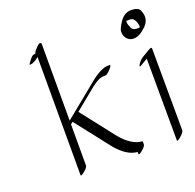

<svg xmlns="http://www.w3.org/2000/svg" viewBox="-107 -666 813 802"><g transform="rotate(-20 300.0 -265.0)"><path d="M120.6 -169.9Q120.1 -171.4 120.6 -173.8V-503.9Q101.1 -486.3 82.5 -483.9Q76.2 -482.9 81.1 -490.2Q85.9 -497.6 94.5 -507.8Q103 -518.1 108.9 -518.6Q114.7 -519 116.7 -520Q117.7 -522 119.1 -525.9Q120.6 -529.8 133.5 -543.5Q146.5 -557.1 151.1 -554.7Q155.8 -552.2 155.8 -550.8V-208L303.7 -328.6Q353.5 -369.1 384.8 -369.1H391.6Q399.9 -369.1 384.3 -351.6Q368.7 -334 360.4 -334H353.5Q330.6 -334 298.3 -308.1L202.6 -230L319.8 -80.1Q365.7 -25.9 411.6 -22.9Q413.6 -22.9 413.1 -21V-9.3Q413.1 -1 397 12.7Q380.9 26.4 377.9 22V12.2Q331.1 8.8 285.2 -46.4L165.5 -199.2L155.8 -191.4V-8.8Q155.8 -0.5 139.4 13.2Q123 26.9 120.6 22.5Z M593.3 -537.6Q611.3 -497.6 581.3 -468Q551.3 -438.5 525.4 -438.5Q499.5 -438.5 487.8 -464.4Q484.9 -471.7 484.9 -484.1Q484.9 -496.6 504.6 -525.4Q524.4 -554.2 554.9 -554.2Q585.4 -554.2 593.3 -537.6ZM564.9 -474.1Q566.4 -485.8 559.1 -502.4Q551.8 -519 537.6 -519Q523.4 -519 520.5 -518.6Q520 -515.1 520 -509.5Q520 -503.9 527.6 -486.6Q535.2 -469.2 564.9 -474.1ZM535.6 -354 570.3 -374.5Q582 -381.3 582.5 -373L584 -9.3Q584 -1 566.2 14.6Q548.3 30.3 548.3 22L546.9 -340.8H546.4L517.6 -323.7Q502.4 -314.5 511.5 -329.6Q520.5 -344.7 535.6 -354Z"/></g></svg>

Font: ML-NILA02
Style: Regular
Weight: 400
Version: Version ML-NILA02 1.0